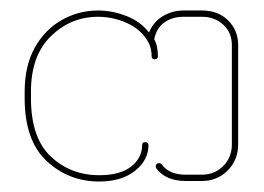

<svg xmlns="http://www.w3.org/2000/svg" viewBox="-20 -802 504 366"><path d="M169 -456Q111 -456 69 -495Q27 -534 27 -615V-627Q27 -677 46.5 -711.5Q66 -746 98 -764Q130 -782 167 -782Q194 -782 221 -771.5Q248 -761 264 -740Q272 -760 290 -771Q308 -782 330 -782H365Q396 -782 415 -763Q434 -744 434 -716V-527Q434 -497 414 -477Q394 -457 365 -457H334Q296 -457 278 -481Q276 -484 277.5 -487.5Q279 -491 283 -491Q286 -491 288 -489Q302 -469 334 -469H365Q389 -469 405.5 -485.5Q422 -502 422 -527V-716Q422 -740 405.5 -755Q389 -770 365 -770H330Q308 -770 293 -759Q278 -748 274 -727Q278 -720 279.5 -711.5Q281 -703 281 -695Q281 -689 275 -689Q269 -689 269 -695Q269 -713 260 -726Q247 -747 221 -758.5Q195 -770 167 -770Q115 -770 77 -733Q39 -696 39 -627V-615Q39 -539 77 -503.5Q115 -468 169 -468Q209 -468 230 -484.5Q251 -501 251 -526Q251 -531 257 -531Q263 -531 263 -525Q263 -497 237.5 -476.5Q212 -456 169 -456Z"/></svg>

Font: Moirai One
Style: Regular
Weight: 400
Designer: Jiyeon Park
Foundry: JAMO
Version: Version 1.000; ttfautohint (v1.8.4.7-5d5b);gftools[0.9.29]